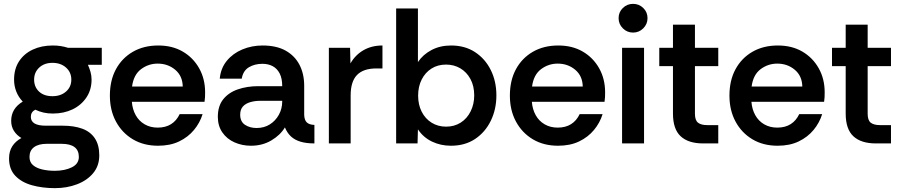

<svg xmlns="http://www.w3.org/2000/svg" viewBox="-20 -744 4678 996"><path d="M265 232Q200 232 146 217Q92 202 59.5 168Q27 134 27 78Q27 41 43.5 15Q60 -11 91 -28Q66 -43 52 -65.5Q38 -88 38 -117Q38 -181 98 -217Q76 -240 64.5 -269Q53 -298 53 -331Q53 -386 78.5 -425.5Q104 -465 149.5 -486.5Q195 -508 254 -508Q296 -508 333 -496H508V-408H436Q444 -390 449.5 -371Q455 -352 455 -331Q455 -278 428 -238Q401 -198 356 -176.5Q311 -155 254 -155Q228 -155 206 -160Q184 -165 163 -175Q140 -163 140 -138Q140 -92 217 -92H305Q364 -92 406.5 -76.5Q449 -61 472 -26.5Q495 8 495 62Q495 116 463.5 154Q432 192 379.5 212Q327 232 265 232ZM264 142Q316 142 352.5 124Q389 106 389 70Q389 2 299 2H223Q180 2 156.5 19.5Q133 37 133 70Q133 97 151 112.5Q169 128 199 135Q229 142 264 142ZM252 -245Q295 -245 322.5 -269Q350 -293 350 -331Q350 -369 322.5 -393.5Q295 -418 252 -418Q210 -418 183.5 -393.5Q157 -369 157 -331Q157 -293 182.5 -269Q208 -245 252 -245Z M800 12Q725 12 669 -21.5Q613 -55 581.5 -113.5Q550 -172 550 -248Q550 -327 581.5 -385Q613 -443 669.5 -475.5Q726 -508 801 -508Q874 -508 928 -476.5Q982 -445 1013 -390Q1044 -335 1044 -265Q1044 -251 1043.5 -240Q1043 -229 1041 -216H664Q667 -177 684 -146.5Q701 -116 730.5 -99Q760 -82 798 -82Q839 -82 867.5 -100Q896 -118 912 -152H1031Q1017 -107 986.5 -70Q956 -33 909.5 -10.5Q863 12 800 12ZM665 -295H928Q927 -350 889 -382Q851 -414 798 -414Q750 -414 711.5 -385Q673 -356 665 -295Z M1282 12Q1236 12 1196.5 -5.5Q1157 -23 1133.5 -57Q1110 -91 1110 -138Q1110 -194 1138 -229Q1166 -264 1214 -280.5Q1262 -297 1320 -297H1444Q1444 -337 1431 -362.5Q1418 -388 1395 -400.5Q1372 -413 1341 -413Q1301 -413 1271 -395Q1241 -377 1234 -336H1120Q1125 -390 1156.5 -428.5Q1188 -467 1237 -487.5Q1286 -508 1342 -508Q1414 -508 1461.5 -481.5Q1509 -455 1533.5 -408Q1558 -361 1558 -299V-148Q1559 -121 1571.5 -109Q1584 -97 1611 -96V0Q1569 0 1539 -9Q1509 -18 1489.5 -36Q1470 -54 1458 -83Q1434 -43 1387.5 -15.5Q1341 12 1282 12ZM1311 -80Q1350 -80 1379.5 -98.5Q1409 -117 1426.5 -148.5Q1444 -180 1444 -218V-221H1328Q1302 -221 1278 -214Q1254 -207 1240 -191.5Q1226 -176 1226 -149Q1226 -113 1251 -96.5Q1276 -80 1311 -80Z M1686 0V-496H1796L1798 -415Q1823 -459 1865.5 -483.5Q1908 -508 1964 -508V-389H1933Q1865 -389 1832 -355Q1799 -321 1799 -249V0Z M2319 12Q2266 12 2221 -9.5Q2176 -31 2148 -73L2146 0H2035V-700H2148V-422Q2174 -461 2218.5 -484.5Q2263 -508 2320 -508Q2392 -508 2444.5 -473.5Q2497 -439 2526 -380.5Q2555 -322 2555 -249Q2555 -177 2526 -117.5Q2497 -58 2444.5 -23Q2392 12 2319 12ZM2294 -87Q2337 -87 2370 -108Q2403 -129 2421.5 -166.5Q2440 -204 2440 -249Q2440 -298 2420.5 -334Q2401 -370 2368 -389.5Q2335 -409 2294 -409Q2251 -409 2218.5 -388.5Q2186 -368 2167.5 -331.5Q2149 -295 2149 -248Q2149 -201 2167.5 -164.5Q2186 -128 2219 -107.5Q2252 -87 2294 -87Z M2875 12Q2800 12 2744 -21.5Q2688 -55 2656.5 -113.5Q2625 -172 2625 -248Q2625 -327 2656.5 -385Q2688 -443 2744.5 -475.5Q2801 -508 2876 -508Q2949 -508 3003 -476.5Q3057 -445 3088 -390Q3119 -335 3119 -265Q3119 -251 3118.5 -240Q3118 -229 3116 -216H2739Q2742 -177 2759 -146.5Q2776 -116 2805.5 -99Q2835 -82 2873 -82Q2914 -82 2942.5 -100Q2971 -118 2987 -152H3106Q3092 -107 3061.5 -70Q3031 -33 2984.5 -10.5Q2938 12 2875 12ZM2740 -295H3003Q3002 -350 2964 -382Q2926 -414 2873 -414Q2825 -414 2786.5 -385Q2748 -356 2740 -295Z M3264 -575Q3233 -575 3211 -597Q3189 -619 3189 -650Q3189 -681 3211 -702.5Q3233 -724 3264 -724Q3295 -724 3317 -702.5Q3339 -681 3339 -650Q3339 -619 3317 -597Q3295 -575 3264 -575ZM3207 0V-496H3321V0Z M3627 0Q3551 0 3511 -37Q3471 -74 3471 -155V-401H3400V-496H3471V-616H3585V-496H3706V-401H3585V-154Q3585 -120 3601 -107.5Q3617 -95 3649 -95H3706V0Z M4014 12Q3939 12 3883 -21.5Q3827 -55 3795.5 -113.5Q3764 -172 3764 -248Q3764 -327 3795.5 -385Q3827 -443 3883.5 -475.5Q3940 -508 4015 -508Q4088 -508 4142 -476.5Q4196 -445 4227 -390Q4258 -335 4258 -265Q4258 -251 4257.5 -240Q4257 -229 4255 -216H3878Q3881 -177 3898 -146.5Q3915 -116 3944.5 -99Q3974 -82 4012 -82Q4053 -82 4081.5 -100Q4110 -118 4126 -152H4245Q4231 -107 4200.5 -70Q4170 -33 4123.5 -10.5Q4077 12 4014 12ZM3879 -295H4142Q4141 -350 4103 -382Q4065 -414 4012 -414Q3964 -414 3925.5 -385Q3887 -356 3879 -295Z M4523 0Q4447 0 4407 -37Q4367 -74 4367 -155V-401H4296V-496H4367V-616H4481V-496H4602V-401H4481V-154Q4481 -120 4497 -107.5Q4513 -95 4545 -95H4602V0Z"/></svg>

Font: Rethink Sans SemiBold
Style: Regular
Weight: 600
Designer: The Rethink Sans project authors (Hans Thiessen). DM Sans designed by Colophon Foundry.
Foundry: Rethink Communications LLC
Version: Version 1.001